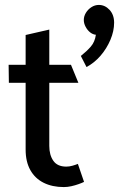

<svg xmlns="http://www.w3.org/2000/svg" viewBox="-20 -742 513 779"><path d="M381 -722Q365 -722 351 -713Q337 -704 328.5 -690Q320 -676 320 -661Q320 -647 327.5 -633Q335 -619 346 -610.5Q357 -602 369 -601Q365 -572 348.5 -553Q332 -534 308 -515L331 -470Q363 -487 388 -516Q413 -545 428 -580.5Q443 -616 443 -650Q443 -682 424.5 -702Q406 -722 381 -722ZM268 -479H180V-622L84 -600V-479H15L16 -406H84V-135Q84 -86 103 -52Q122 -18 157 -0.5Q192 17 239 17Q254 17 269.5 13.5Q285 10 299 5Q313 0 321 -4L296 -77Q286 -73 273.5 -69.5Q261 -66 249 -66Q213 -66 196.5 -89.5Q180 -113 180 -150V-406H298Z"/></svg>

Font: Catamaran Medium
Style: Regular
Weight: 500
Designer: Pria Ravichandran
Version: Version 2.000